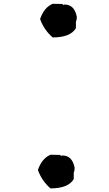

<svg xmlns="http://www.w3.org/2000/svg" viewBox="-20 -994 584 1031"><path d="M251 -163.1Q204.1 -142.6 183.6 -81.1Q204.1 -23.4 251 17.6Q346.7 17.6 376 -32.2V-66.4Q380.9 -77.1 380.9 -92.8Q368.2 -159.2 314.5 -159.2Q305.7 -154.3 303.7 -162.1ZM262.7 -973.6Q215.8 -953.1 195.3 -891.6Q215.8 -834 262.7 -793Q358.4 -793 387.7 -842.8V-877Q392.6 -887.7 392.6 -903.3Q379.9 -969.7 326.2 -969.7Q317.4 -964.8 315.4 -972.7Z"/></svg>

Font: Elementary Gothic 
Style: Regular
Weight: 400
Designer: Bill Roach / W.K. Roach
Version: Version 1.00 April 18, 2012, initial release